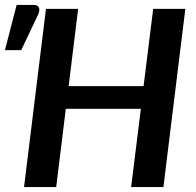

<svg xmlns="http://www.w3.org/2000/svg" viewBox="-54 -759 796 779"><path d="M698 -723 609 0H478L517.5 -317.5H213L174 0H43.5L132.5 -723H263L224.5 -409.5H528.5L567.5 -723ZM-34 -555.5 13.5 -739H83.5Q99.5 -739 104 -728.2Q108.5 -717.5 100.5 -699.5L32 -555.5Z"/></svg>

Font: Lato 2
Style: Bold Italic
Weight: 700
Italic angle: -7°
Designer: Lukasz Dziedzic with Adam Twardoch and Botio Nikoltchev
Foundry: tyPoland Lukasz Dziedzic
Version: Version 2.015; 2015-08-06; http://www.latofonts.com/